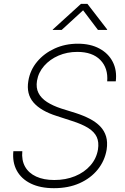

<svg xmlns="http://www.w3.org/2000/svg" viewBox="-20 -965 651 996"><path d="M259.8 11.2Q189.5 11.2 140.1 -12.7Q90.8 -36.6 67.1 -80.1Q43.5 -123.5 49.3 -180.7H95.7Q91.3 -133.8 110.1 -100.3Q128.9 -66.9 167.7 -49.1Q206.5 -31.2 261.7 -31.2Q320.8 -31.2 369.1 -51Q417.5 -70.8 449 -106.7Q480.5 -142.6 488.3 -189.9Q494.1 -227.5 481.9 -254.2Q469.7 -280.8 438 -300.8Q406.2 -320.8 354 -337.4L274.4 -363.3Q191.9 -389.2 153.8 -433.3Q115.7 -477.5 127 -544.9Q136.2 -601.6 172.6 -645Q209 -688.5 263.7 -713.4Q318.4 -738.3 383.8 -738.3Q449.2 -738.3 495.8 -713.1Q542.5 -688 564.9 -644Q587.4 -600.1 580.6 -543H536.1Q541.5 -611.8 500.5 -653.8Q459.5 -695.8 380.9 -695.8Q328.1 -695.8 283.4 -676.5Q238.8 -657.2 209 -623.3Q179.2 -589.4 171.9 -545.9Q166 -509.3 179.7 -482.4Q193.4 -455.6 223.6 -436Q253.9 -416.5 296.9 -402.3L373.5 -378.4Q414.1 -365.2 446.3 -348.4Q478.5 -331.5 500 -309.1Q521.5 -286.6 530.3 -257.1Q539.1 -227.5 533.2 -188.5Q523.4 -130.9 487.1 -85.7Q450.7 -40.5 392.8 -14.6Q335 11.2 259.8 11.2ZM299.8 -809.6H253.4L253.9 -812L399.9 -944.8H433.6L536.1 -812L535.2 -809.6H488.3L411.1 -911.6Z"/></svg>

Font: Inter 18pt ExtraLight
Style: Italic
Weight: 250
Italic angle: -9.3988°
Designer: Rasmus Andersson
Foundry: rsms
Version: Version 4.001;git-66647c0bb